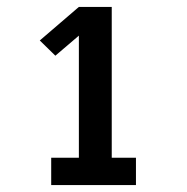

<svg xmlns="http://www.w3.org/2000/svg" viewBox="-20 -858 540 555"><path d="M128 -323V-402H208V-755L140 -697L95 -741L208 -838H303V-402H373V-323Z"/></svg>

Font: Iosevka Slab Heavy
Style: Regular
Weight: 900
Monospace: yes
Designer: Belleve Invis
Foundry: Belleve Invis
Version: Version 11.1.0; ttfautohint (v1.8.3)